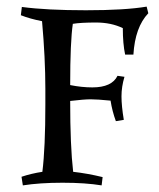

<svg xmlns="http://www.w3.org/2000/svg" viewBox="-20 -552 480 580"><path d="M351 -467Q316 -484 270 -484Q224 -484 200 -480Q192 -426 192 -295Q227 -288 259 -288Q318 -288 335 -323L356 -320Q347 -290 347 -261Q347 -232 354 -190L330 -186Q319 -216 314 -248Q274 -252 254 -252Q234 -252 192 -247Q192 -111 201 -33Q245 -28 290 -17L287 8Q238 0 169 0Q100 0 49 8L45 -18Q75 -28 108 -33Q117 -105 117 -237V-284Q117 -376 107 -488Q71 -495 43 -506L46 -531Q121 -521 239.5 -521Q358 -521 423 -532L428 -512Q388 -470 383 -387H358Q351 -420 351 -467Z"/></svg>

Font: Almendra SC
Style: Regular
Weight: 400
Designer: Ana Sanfelippo
Foundry: Ana Sanfelippo
Version: Version 1.002